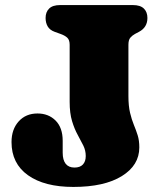

<svg xmlns="http://www.w3.org/2000/svg" viewBox="-20 -720 642 758"><path d="M530 -138Q530 -67.5 461 -24.8Q392 18 269.5 18Q155.5 18 90.5 -28.2Q25.5 -74.5 25.5 -159Q25.5 -209.5 53.8 -240.8Q82 -272 128 -272Q171.5 -272 199.5 -244Q227.5 -216 227.5 -164V-117Q227.5 -88.5 239.2 -73.5Q251 -58.5 274 -58.5Q296 -58.5 307.2 -70.5Q318.5 -82.5 318.5 -104Q318.5 -126 309 -145.2Q299.5 -164.5 286.8 -187.5Q274 -210.5 264.5 -241.8Q255 -273 255 -318V-543Q255 -562.5 245.5 -571.2Q236 -580 219 -586L195.5 -594.5Q176.5 -601.5 168.2 -615.8Q160 -630 160 -649Q160 -672.5 174 -686.2Q188 -700 217.5 -700H504.5Q534 -700 548 -686.2Q562 -672.5 562 -649Q562 -612 529 -594.5L513 -586Q502 -580 494.5 -571.2Q487 -562.5 487 -543V-341Q487 -301.5 493.5 -274.5Q500 -247.5 508.5 -227Q517 -206.5 523.5 -186Q530 -165.5 530 -138Z"/></svg>

Font: Fraunces SuperSoft
Style: Regular
Weight: 900
Version: Version 1.000;[b76b70a41]